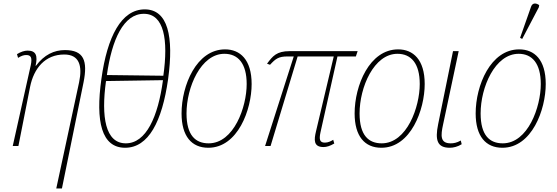

<svg xmlns="http://www.w3.org/2000/svg" viewBox="-20 -825 3146 1085"><path d="M298 240H330L452 -359C477 -483 453 -542 347 -542C286 -542 230 -516 183 -453H181C194 -510 184 -539 136 -539C118 -539 97 -532 76 -519L82 -498C103 -511 116 -514 128 -514C154 -514 163 -501 154 -457L52 0H84L150 -334C171 -439 235 -517 343 -517C427 -517 447 -455 427 -360Z M687 10C819 10 896 -138 930 -378C963 -619 929 -772 798 -772C666 -772 586 -619 553 -379C519 -138 554 10 687 10ZM903 -397 584 -401C612 -601 678 -747 793 -747C907 -747 932 -601 903 -397ZM691 -15C575 -15 551 -165 579 -367L901 -372C873 -165 806 -15 691 -15Z M1157 10C1324 10 1402 -206 1402 -350C1402 -489 1336 -546 1252 -546C1090 -546 1006 -342 1006 -184C1006 -55 1063 10 1157 10ZM1159 -15C1085 -15 1034 -60 1034 -184C1034 -332 1115 -521 1248 -521C1325 -521 1374 -467 1374 -350C1374 -221 1302 -15 1159 -15Z M1478 0H1509L1662 -506H1866L1766 -84C1754 -35 1751 6 1808 6C1826 6 1845 0 1869 -14L1863 -35C1850 -27 1834 -19 1816 -19C1788 -19 1782 -35 1791 -77L1887 -506H1991L2001 -536H1617C1543 -536 1521 -508 1489 -465L1506 -459C1538 -494 1555 -506 1605 -506H1640Z M2135 10C2302 10 2380 -206 2380 -350C2380 -489 2314 -546 2230 -546C2068 -546 1984 -342 1984 -184C1984 -55 2041 10 2135 10ZM2137 -15C2063 -15 2012 -60 2012 -184C2012 -332 2093 -521 2226 -521C2303 -521 2352 -467 2352 -350C2352 -221 2280 -15 2137 -15Z M2522 10C2542 10 2567 4 2589 -10L2584 -31C2562 -18 2543 -15 2527 -15C2467 -15 2470 -58 2484 -122L2572 -536H2540L2456 -123C2437 -31 2452 10 2522 10Z M2931 -605 3025 -784 3027 -796C3011 -808 2989 -811 2981 -787L2919 -611ZM2819 10C2986 10 3064 -206 3064 -350C3064 -489 2999 -546 2914 -546C2752 -546 2668 -342 2668 -184C2668 -55 2725 10 2819 10ZM2821 -15C2747 -15 2696 -60 2696 -184C2696 -332 2777 -521 2911 -521C2987 -521 3036 -467 3036 -350C3036 -221 2964 -15 2821 -15Z"/></svg>

Font: Noto Serif SemiCondensed Thin
Style: Italic
Weight: 100
Width: 4
Italic angle: -12°
Designer: Monotype Design Team
Foundry: Monotype Imaging Inc.
Version: Version 2.013